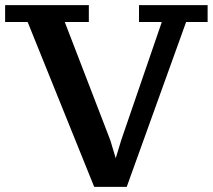

<svg xmlns="http://www.w3.org/2000/svg" viewBox="-30 -725 831 750"><path d="M602 -639H513V-705H781V-639H697L465 5H338L78 -639H-10V-705H317V-639H223L401 -177L428 -87H416L444 -179Z"/></svg>

Font: PT Serif Caption
Style: Semibold
Weight: 600
Designer: A.Korolkova, O.Umpeleva, V.Yefimov
Foundry: ParaType Ltd
Version: Version 1.00;May 2, 2020;FontCreator 12.0.0.2544 64-bit